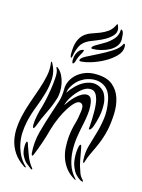

<svg xmlns="http://www.w3.org/2000/svg" viewBox="-111 -778 629 849"><g transform="rotate(15 204.0 -353.5)"><path d="M352 -359Q354 -328 348 -299.5Q342 -271 333 -247Q331 -242 326.5 -236Q322 -230 318 -232Q316 -232 317 -239Q318 -246 318 -249Q319 -260 319.5 -276.5Q320 -293 320 -310Q320 -327 318.5 -342.5Q317 -358 314 -369Q305 -401 285.5 -404.5Q266 -408 246 -394Q226 -380 208 -355Q190 -330 184 -306Q190 -315 199.5 -327.5Q209 -340 221 -351.5Q233 -363 246.5 -370.5Q260 -378 272 -377Q285 -376 290.5 -363Q296 -350 297 -331Q298 -312 295 -290Q292 -268 288 -249Q281 -218 276 -185Q271 -152 272.5 -120.5Q274 -89 283.5 -59.5Q293 -30 316 -5Q318 -2 319 0Q320 2 314 -1Q288 -16 272.5 -36Q257 -56 249 -79Q241 -102 239.5 -127Q238 -152 240 -177Q244 -213 252 -240Q260 -267 264 -301Q266 -322 261 -328.5Q256 -335 249 -336Q239 -337 226.5 -325.5Q214 -314 200.5 -293Q187 -272 174.5 -244Q162 -216 153 -185Q145 -154 133.5 -120.5Q122 -87 112 -63Q108 -54 106 -54Q104 -54 102.5 -58Q101 -62 101 -64Q97 -114 110 -163Q123 -212 140 -262Q150 -293 158 -317Q166 -341 166 -378Q166 -394 174 -411.5Q182 -429 197.5 -443.5Q213 -458 236 -467Q259 -476 288 -475Q336 -474 362 -452.5Q388 -431 398.5 -398Q409 -365 407.5 -326.5Q406 -288 399 -252Q393 -225 385 -203Q377 -181 368 -162Q359 -143 351 -126Q343 -109 338 -92Q337 -89 336 -85.5Q335 -82 333 -82Q331 -82 330 -86Q329 -90 329 -95Q327 -129 336 -160.5Q345 -192 355 -225.5Q365 -259 370 -296Q375 -333 366 -378Q357 -426 322 -442Q287 -458 242 -440Q236 -437 226 -431Q216 -425 206.5 -415Q197 -405 189 -391.5Q181 -378 179 -362Q191 -380 207 -396Q223 -412 241 -421.5Q259 -431 277.5 -433Q296 -435 314 -426Q335 -415 343 -395.5Q351 -376 352 -359ZM148 -332Q137 -294 118.5 -257Q100 -220 88 -186Q87 -184 84.5 -178.5Q82 -173 78 -174Q76 -175 75.5 -180.5Q75 -186 75 -189Q75 -205 80.5 -231.5Q86 -258 92 -275Q94 -281 99.5 -305.5Q105 -330 109.5 -359Q114 -388 115.5 -415Q117 -442 110 -454Q106 -461 110 -461Q113 -461 118 -456Q130 -445 137.5 -429Q145 -413 148.5 -395.5Q152 -378 151.5 -361Q151 -344 148 -332ZM352 -1Q350 0 344 -2Q341 -3 339 -4Q325 -13 315 -24.5Q305 -36 295 -64Q292 -74 290.5 -89.5Q289 -105 290 -120Q291 -135 293.5 -145.5Q296 -156 301 -156Q303 -156 305.5 -144.5Q308 -133 310.5 -118Q313 -103 316 -88Q319 -73 321 -66Q326 -51 331 -36Q336 -21 347 -10Q349 -8 351 -4.5Q353 -1 352 -1ZM82 1Q51 -20 34.5 -45Q18 -70 12 -97Q6 -124 7.5 -152Q9 -180 15 -207Q23 -243 35.5 -278.5Q48 -314 59.5 -347.5Q71 -381 77.5 -413Q84 -445 79 -474Q79 -478 80 -478Q82 -478 85 -473Q103 -441 102 -407Q101 -373 91 -337.5Q81 -302 66.5 -265.5Q52 -229 44 -192Q39 -169 37.5 -143.5Q36 -118 41 -93Q46 -68 57.5 -44Q69 -20 89 -1Q93 1 91 3Q89 5 86.5 3.5Q84 2 82 1ZM120 5Q117 7 112 2Q101 -6 90.5 -15Q80 -24 70 -44Q66 -51 64 -62Q62 -73 62 -83.5Q62 -94 63.5 -101Q65 -108 68 -108Q72 -107 74.5 -97Q77 -87 79 -84Q83 -73 86 -63.5Q89 -54 93 -45Q99 -31 105 -21Q111 -11 119 -1Q120 0 121 2Q122 4 120 5ZM201 -564Q207 -566 206 -562Q205 -558 203 -553Q198 -544 195 -538.5Q192 -533 190 -528.5Q188 -524 186 -518.5Q184 -513 181 -503Q179 -498 177.5 -497Q176 -496 175 -495Q172 -493 170.5 -498Q169 -503 169 -511Q169 -517 170.5 -525Q172 -533 176 -541Q180 -549 186 -555.5Q192 -562 201 -564ZM164 -525Q161 -516 160 -516Q158 -516 156.5 -522Q155 -528 155 -533Q155 -571 163.5 -592.5Q172 -614 186.5 -626Q201 -638 219 -644Q237 -650 255 -657Q273 -664 289.5 -675.5Q306 -687 317 -711Q319 -716 322 -710Q325 -704 327 -695Q330 -677 317.5 -663Q305 -649 287 -638.5Q269 -628 249 -620.5Q229 -613 216 -607Q189 -594 178.5 -572.5Q168 -551 164 -525ZM198 -516Q198 -526 221 -538Q244 -550 273.5 -564.5Q303 -579 331 -597Q359 -615 369 -637H371Q375 -637 375.5 -631Q376 -625 376 -623Q376 -601 356.5 -581Q337 -561 309 -545.5Q281 -530 251.5 -521Q222 -512 202 -512Q198 -512 198 -516ZM235 -584Q237 -591 253.5 -600Q270 -609 289.5 -621Q309 -633 324.5 -650.5Q340 -668 340 -692Q340 -695 340.5 -695Q341 -695 346 -693Q352 -688 353.5 -674.5Q355 -661 355 -653Q355 -635 344 -621Q333 -607 316 -598Q299 -589 279 -584Q259 -579 242 -579Q240 -579 237 -579.5Q234 -580 235 -584Z"/></g></svg>

Font: mr_AkronimG
Style: Regular
Weight: 400
Version: Version 1.002 April 14, 2020